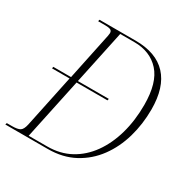

<svg xmlns="http://www.w3.org/2000/svg" viewBox="-176 -854 969 995"><g transform="rotate(30 309.0 -357.0)"><path d="M-13 0 -10 -10H21Q54 -10 68.5 -18.5Q83 -27 90 -59L156 -373H51L53 -383H159L218 -665Q220 -675 220 -681Q220 -695 209.5 -699.5Q199 -704 180 -704H136L138 -714H354Q478 -714 541 -646Q604 -578 604 -446Q604 -358 581 -278Q558 -198 512 -135.5Q466 -73 398 -36.5Q330 0 241 0ZM232 -10Q309 -10 369.5 -43Q430 -76 472.5 -135.5Q515 -195 537.5 -274.5Q560 -354 560 -448Q560 -580 504 -642Q448 -704 352 -704H268L200 -383H385L383 -373H198L121 -10Z"/></g></svg>

Font: Noto Serif Display SemiCondensed ExtraLight
Style: Italic
Weight: 200
Width: 4
Italic angle: -12°
Designer: Monotype Design Team
Foundry: Monotype Imaging Inc.
Version: Version 2.009